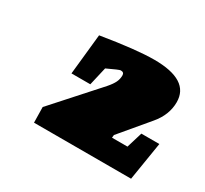

<svg xmlns="http://www.w3.org/2000/svg" viewBox="-85 -835 630 591"><g transform="rotate(30 230.5 -539.5)"><path d="M456 -499 434 -363H89L88 -418L228 -574Q241 -589 246.5 -600.5Q252 -612 252 -625Q252 -636 240 -636Q235 -636 195 -617L180 -552H113L128 -696Q250 -716 313 -716Q438 -716 438 -637Q438 -592 405 -553L321 -453L320 -443H375L392 -499Z"/></g></svg>

Font: Grenze Black
Style: Italic
Weight: 900
Italic angle: -10°
Designer: Renata Polastri
Foundry: Omnibus-Type
Version: Version 1.002; ttfautohint (v1.8)